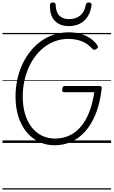

<svg xmlns="http://www.w3.org/2000/svg" viewBox="-20 -1150 914 1545"><path d="M421 19Q350 19 292 -9.5Q234 -38 192 -89.5Q150 -141 127.5 -213Q105 -285 105 -372Q105 -440 118 -504Q131 -568 157 -626Q183 -684 220.5 -732Q258 -780 305.5 -815.5Q353 -851 410.5 -870.5Q468 -890 534 -890Q581 -890 623 -879Q665 -868 700.5 -845.5Q736 -823 763 -786Q770 -777 767.5 -770Q765 -763 755 -755Q746 -749 738.5 -749.5Q731 -750 721 -759Q697 -786 668 -803Q639 -820 604.5 -828.5Q570 -837 531 -837Q476 -837 427.5 -820Q379 -803 338 -772Q297 -741 264.5 -698Q232 -655 209.5 -603.5Q187 -552 175 -494Q163 -436 163 -374Q163 -296 181.5 -233.5Q200 -171 234.5 -126.5Q269 -82 317 -58.5Q365 -35 423 -35Q468 -35 510 -48.5Q552 -62 588 -90Q624 -118 654 -162.5Q684 -207 705.5 -268Q727 -329 739 -408H496Q485 -408 482 -414.5Q479 -421 481 -433Q483 -447 487.5 -452.5Q492 -458 503 -458H779Q792 -458 796 -453Q800 -448 798 -435Q784 -315 748.5 -229.5Q713 -144 662.5 -89Q612 -34 550.5 -7.5Q489 19 421 19ZM534 -940Q462 -940 421 -982.5Q380 -1025 382 -1109Q382 -1119 388 -1124.5Q394 -1130 406 -1130Q418 -1130 423 -1124.5Q428 -1119 428 -1109Q430 -1051 458 -1023.5Q486 -996 536 -996Q589 -996 624.5 -1024.5Q660 -1053 670 -1109Q672 -1120 677.5 -1125Q683 -1130 694 -1130Q706 -1130 712.5 -1124Q719 -1118 717 -1109Q709 -1052 684 -1014.5Q659 -977 620.5 -958.5Q582 -940 534 -940ZM0 365H874V375H0ZM0 -20H874V0H0ZM0 -505H874V-500H0ZM0 -885H874V-875H0Z"/></svg>

Font: Playwrite GB S Guides
Style: Italic
Weight: 400
Italic angle: -7.01216°
Designer: Veronika Burian, José Scaglione
Foundry: TypeTogether
Version: Version 1.002